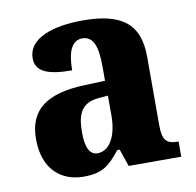

<svg xmlns="http://www.w3.org/2000/svg" viewBox="-67 -619 711 698"><g transform="rotate(-10 288.0 -270.0)"><path d="M187 10C256 10 282 -11 324 -64H333L355 0H549V-56H546C504 -56 490 -72 490 -126V-380C490 -505 420 -550 282 -550C171 -550 79 -519 79 -446C79 -397 122 -378 213 -378C213 -448 231 -486 269 -486C309 -486 324 -448 324 -374V-320L248 -317C108 -312 40 -263 40 -154C40 -42 106 10 187 10ZM252 -65C222 -65 209 -95 209 -150C209 -221 229 -257 291 -262L325 -265V-191C325 -115 296 -65 252 -65Z"/></g></svg>

Font: Noto Serif Georgian SemiCondensed ExtraBold
Style: Regular
Weight: 800
Width: 4
Designer: Monotype Design Team, Akaki Razmadze
Foundry: Google LLC
Version: Version 2.003